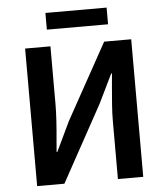

<svg xmlns="http://www.w3.org/2000/svg" viewBox="-59 -944 859 997"><g transform="rotate(-5 370.5 -446.0)"><path d="M94 -717H226V-416Q226 -344 214 -216L210 -168H214L287 -321L506 -717H647V0H515V-304Q515 -342 518.5 -390Q522 -438 526 -482L532 -549H528L454 -397L236 0H94ZM215 -892H534V-805H215Z"/></g></svg>

Font: Nebula Sans Semibold
Style: Regular
Weight: 600
Designer: Paul D. Hunt for Adobe (as Source Sans)
Foundry: Nebula Entertainment & Broadcasting LLC
Version: Version 1.010